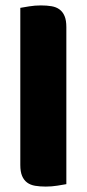

<svg xmlns="http://www.w3.org/2000/svg" viewBox="-20 -681 320 709"><path d="M225 -1Q214 1 192.5 4.5Q171 8 149 8Q127 8 109.5 5Q92 2 80 -7Q68 -16 61.5 -31.5Q55 -47 55 -72V-652Q66 -654 87.5 -657.5Q109 -661 131 -661Q153 -661 170.5 -658Q188 -655 200 -646Q212 -637 218.5 -621.5Q225 -606 225 -581Z"/></svg>

Font: Baloo Tamma
Style: Regular
Weight: 400
Designer: Divya Kowshik and Ek Type
Foundry: Ek Type
Version: Version 1.443;PS 1.000;hotconv 16.6.51;makeotf.lib2.5.65220;